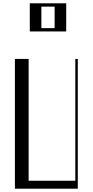

<svg xmlns="http://www.w3.org/2000/svg" viewBox="-20 -1140 560 1160"><path d="M70 -784H153V-48H435V-784H450V0H70ZM380 -1120V-950H160V-1120ZM310 -970V-1100H230V-970Z"/></svg>

Font: Facade Sud
Style: Regular
Weight: 100
Designer: Éléonore Fines
Foundry: Velvetyne Type Foundry
Version: Version 1.001;Glyphs 3.2 (3202)